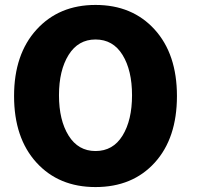

<svg xmlns="http://www.w3.org/2000/svg" viewBox="-20 -735 825 778"><path d="M697 -346Q697 -175 607 -76Q517 23 367 23Q218 23 127.5 -76.5Q37 -176 37 -346Q37 -515 128 -615Q219 -715 367 -715Q516 -715 606.5 -615.5Q697 -516 697 -346ZM367 -575Q297 -575 258 -512.5Q219 -450 219 -349Q219 -248 258 -185.5Q297 -123 367 -123Q438 -123 476.5 -185.5Q515 -248 515 -349Q515 -450 476.5 -512.5Q438 -575 367 -575Z"/></svg>

Font: Repo
Style: ExtraBold
Weight: 800
Designer: Stefan Peev
Foundry: Context Ltd
Version: Version 001.000